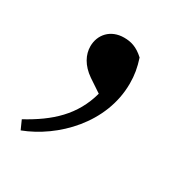

<svg xmlns="http://www.w3.org/2000/svg" viewBox="-99 -224 529 545"><g transform="rotate(30 165.5 48.5)"><path d="M176 35C154 116 100 165 23 207L36 236C136 198 238 96 238 -34C238 -62 234 -84 225 -112C201 -134 181 -139 159 -139C115 -139 88 -108 88 -70C88 -43 102 -15 134 7Z"/></g></svg>

Font: Source Han Serif CN SemiBold
Style: Regular
Weight: 600
Designer: Ryoko NISHIZUKA 西塚涼子 (kana & ideographs); Frank Grießhammer (Latin, Greek & Cyrillic); Wenlong ZHANG 张文龙 (bopomofo); San
Foundry: Adobe Systems Incorporated
Version: Version 1.000;PS 1;hotconv 16.6.53;makeotf.lib2.5.65590